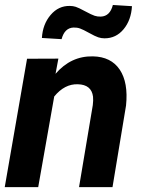

<svg xmlns="http://www.w3.org/2000/svg" viewBox="-21 -770 590 790"><path d="M219.2 -528.8 207.5 -466.3Q271 -540 361.3 -538.1Q436 -536.6 471.7 -483.4Q507.3 -430.2 497.6 -335.9L441.9 0H304.2L360.8 -337.4Q363.3 -356.4 361.8 -372.1Q355.5 -421.9 299.3 -423.3Q245.1 -425.3 202.1 -373L136.2 0H-1.5L90.3 -528.3ZM522 -744.6Q518.6 -687 487.5 -649.7Q456.5 -612.3 409.2 -612.3Q395.5 -612.3 383.1 -616.5Q370.6 -620.6 345.7 -634.5Q320.8 -648.4 308.3 -652.8Q295.9 -657.2 281.7 -656.7Q244.6 -655.3 232.4 -608.9L151.4 -613.8Q154.8 -670.4 187.3 -708.5Q219.7 -746.6 266.6 -745.6Q279.3 -745.6 290.8 -741.9Q302.2 -738.3 329.3 -723.6Q356.4 -709 368.4 -705.1Q380.4 -701.2 394 -701.7Q431.6 -703.1 443.4 -749.5Z"/></svg>

Font: RobotoDraft
Style: Bold Italic
Weight: 700
Italic angle: -12°
Version: Version 2.001150; 2014